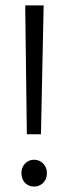

<svg xmlns="http://www.w3.org/2000/svg" viewBox="-20 -680 251 708"><path d="M73 -660H141L131 -185H79ZM59 -42Q59 -63 72.5 -77Q86 -91 106 -91Q125 -91 139 -77Q153 -63 153 -42Q153 -19 139 -5.5Q125 8 106 8Q86 8 72.5 -5.5Q59 -19 59 -42Z"/></svg>

Font: Mukta Mahee Light
Style: Regular
Weight: 300
Designer: Shuchita Grover, Noopur Datye, Girish Dalvi, Yashodeep Gholap
Foundry: Ek Type
Version: Version 2.538;PS 1.000;hotconv 16.6.51;makeotf.lib2.5.65220;